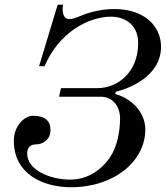

<svg xmlns="http://www.w3.org/2000/svg" viewBox="-20 -768 696 806"><path d="M38 -177C38 -40 157 18 278 18C460 18 590 -92 590 -224C590 -304 523 -358 464 -373L466 -383C525 -397 656 -449 656 -572C656 -654 591 -730 460 -730C411 -730 360 -719 320 -702C293 -691 285 -688 269 -688C250 -688 243 -709 243 -729C243 -734 243 -737 245 -748H222L144 -490H167C228 -632 350 -698 448 -698C493 -698 560 -673 560 -587C560 -464 474 -398 388 -398H236L228 -362H402C457 -362 484 -317 484 -271C484 -209 469 -148 442 -108C404 -52 345 -14 275 -14C192 -14 94 -53 94 -124C94 -137 99 -148 104 -153C111 -158 117 -162 132 -162C161 -162 192 -183 192 -222C192 -261 168 -282 120 -282C79 -282 38 -236 38 -177Z"/></svg>

Font: Old Standard
Style: Italic
Weight: 400
Italic angle: -15.2°
Designer: Alexey Kryukov <alexios@thessalonica.org.ru>
Version: Version 2.0